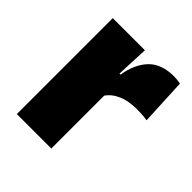

<svg xmlns="http://www.w3.org/2000/svg" viewBox="-146 -598 697 697"><g transform="rotate(45 202.5 -250.0)"><path d="M220.5 -267.5 169.5 -367.5H211Q221 -430 255 -465.2Q289 -500.5 352.5 -500.5Q362 -500.5 370.2 -499.5Q378.5 -498.5 386.5 -497L395 -317Q385 -319 371.2 -320Q357.5 -321 344.5 -321Q297.5 -321 266.5 -306.8Q235.5 -292.5 220.5 -267.5ZM46 0V-492.5H211L204 -329.5H223V0Z"/></g></svg>

Font: Anek Gurmukhi Medium ExtraBold
Style: Regular
Weight: 800
Version: Version 1.003